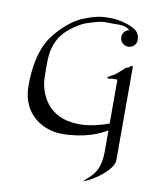

<svg xmlns="http://www.w3.org/2000/svg" viewBox="-94 -717 805 1014"><g transform="rotate(10 308.0 -210.0)"><path d="M569.8 -587.9C557.1 -626 460 -647 423.8 -647C378.9 -647 348.1 -648.9 269 -616.2C194.8 -585 124 -505.9 97.2 -454.1C64.9 -391.1 50.8 -310.1 50.8 -220.2C50.8 -61 173.8 0 267.1 0C389.2 0 469.2 -37.1 507.8 -61V53.2C507.8 179.2 444.8 196.8 422.9 227.1C480 208 576.2 137.2 576.2 86.9V-394C576.2 -405.8 577.1 -418 573.2 -418C566.9 -418 562 -413.1 557.1 -408.2C551.8 -403.8 541 -402.8 541 -402.8C541 -402.8 520 -381.8 500 -365.2C481.9 -350.1 453.1 -339.8 453.1 -335.9C452.1 -332 463.9 -329.1 466.8 -329.1C471.2 -329.1 473.1 -333 473.1 -333H507.8V-97.2C464.8 -82 404.8 -65.9 353 -65.9C287.1 -65.9 232.9 -83 192.9 -121.1C144 -168 127 -233.9 127 -284.2C127 -374 120.1 -426.8 163.1 -497.1C186 -534.2 243.2 -578.1 292 -597.2C379.9 -626 377.9 -620.1 426.8 -620.1C465.8 -620.1 502 -624 523.9 -601.1C503.9 -597.2 488.8 -580.1 488.8 -558.1C488.8 -534.2 507.8 -514.2 533.2 -514.2C558.1 -514.2 577.1 -534.2 577.1 -558.1C577.1 -565.9 574.2 -582 569.8 -587.9Z"/></g></svg>

Font: Pierce
Style: Roman
Weight: 500
Version: Version 0.2.0